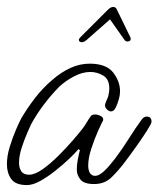

<svg xmlns="http://www.w3.org/2000/svg" viewBox="-22 -531 458 555"><path d="M56 4Q23 4 10.5 -13.5Q-2 -31 -2 -56Q-2 -80 6 -106Q14 -132 23.5 -154.5Q33 -177 39 -188Q57 -219 79.5 -248Q102 -277 128 -299Q154 -322 181.5 -334.5Q209 -347 237 -347Q285 -347 305 -321.5Q325 -296 325 -267Q325 -257 322 -246Q318 -231 312.5 -220Q307 -209 299 -209Q292 -209 286 -216Q280 -223 282 -230Q284 -237 287.5 -244Q291 -251 292 -258Q293 -263 293.5 -267Q294 -271 294 -275Q294 -302 276.5 -312.5Q259 -323 239 -323Q216 -323 191.5 -310Q167 -297 149 -280Q127 -258 105 -229Q83 -200 67 -170Q65 -165 56.5 -146Q48 -127 40.5 -103.5Q33 -80 33 -60Q33 -46 39.5 -36Q46 -26 62 -26Q79 -26 101.5 -42Q124 -58 147.5 -81.5Q171 -105 190 -127Q209 -149 218 -161Q224 -169 229.5 -178.5Q235 -188 241 -196Q244 -200 253 -200Q261 -200 269.5 -195.5Q278 -191 276 -183Q272 -176 261.5 -152.5Q251 -129 242 -101.5Q233 -74 233 -53Q233 -27 249 -23Q260 -21 272.5 -31Q285 -41 295.5 -54Q306 -67 311 -73Q332 -101 350.5 -130.5Q369 -160 388 -186Q394 -194 402 -194Q416 -194 416 -179Q416 -174 403 -153.5Q390 -133 371.5 -107Q353 -81 337 -60Q321 -39 301 -19Q281 1 250 1Q221 1 210.5 -12Q200 -25 200 -41Q200 -55 203 -70.5Q206 -86 209 -97L205 -100Q196 -89 178 -72Q160 -55 138 -37.5Q116 -20 94.5 -8Q73 4 56 4ZM215 -409Q206 -409 206 -416Q206 -419 211 -424L289 -502Q298 -511 305 -511Q313 -511 316 -503Q326 -483 335.5 -463Q345 -443 351 -431Q356 -422 356 -419Q356 -411 346 -411Q342 -411 339 -414L296 -475L229 -416Q221 -409 215 -409Z"/></svg>

Font: Ms Madi
Style: Regular
Weight: 400
Designer: Robert E. Leuschke
Foundry: Robert E. Leuschke
Version: Version 1.010; ttfautohint (v1.8.3)